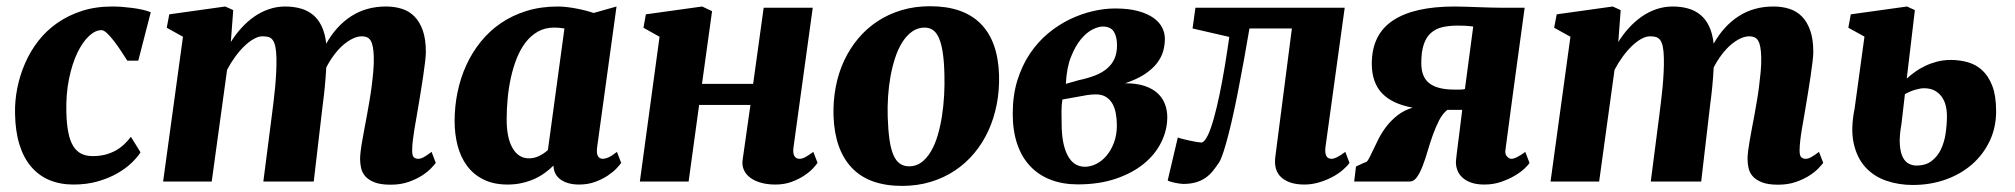

<svg xmlns="http://www.w3.org/2000/svg" viewBox="-20 -589 6538 623"><path d="M218.3 9.8Q175.3 9.8 140.6 -4.6Q106 -19 81.3 -47.9Q56.6 -76.7 43.2 -119.6Q29.8 -162.6 28.8 -219.7Q27.8 -261.2 36.1 -303Q44.4 -344.7 61.3 -383.5Q78.1 -422.4 104.2 -456.1Q130.4 -489.7 165.8 -514.4Q201.2 -539.1 245.6 -553.5Q290 -567.9 344.2 -567.9Q359.4 -567.9 376.2 -566.7Q393.1 -565.4 409.7 -563.2Q426.3 -561 441.7 -557.6Q457 -554.2 469.2 -549.3L428.7 -392.1H393.1Q384.8 -405.3 373.5 -422.4Q362.3 -439.5 350.6 -454.8Q338.9 -470.2 327.9 -480.7Q316.9 -491.2 309.1 -491.2Q289.1 -491.2 268.3 -471.7Q247.6 -452.1 230.7 -417Q213.9 -381.8 203.9 -332.8Q193.8 -283.7 195.3 -224.6Q196.3 -186 201.7 -159.2Q207 -132.3 217.5 -115.2Q228 -98.1 243.7 -90.3Q259.3 -82.5 280.8 -82.5Q304.2 -82.5 323 -87.6Q341.8 -92.8 356.7 -101.3Q371.6 -109.9 383.3 -121.1Q395 -132.3 404.8 -145L436 -94.7Q425.8 -78.6 406.7 -60.3Q387.7 -42 360.4 -26.4Q333 -10.7 297.4 -0.5Q261.7 9.8 218.3 9.8Z M862.3 -216.3Q864.7 -236.3 867.7 -259.5Q870.6 -282.7 872.8 -306.9Q875 -331.1 876.2 -355Q877.4 -378.9 877 -400.4Q876.5 -423.3 873.5 -437.3Q870.6 -451.2 865.2 -458.7Q859.9 -466.3 851.6 -468.8Q843.3 -471.2 831.5 -471.2Q818.8 -471.2 803.5 -462.6Q788.1 -454.1 772.7 -439.2Q757.3 -424.3 742.9 -404.5Q728.5 -384.8 716.8 -362.3L667 0H509.3L573.7 -469.7L521 -499L529.3 -542.5L710.9 -567.9L736.8 -556.2L729 -452.6Q744.1 -477.1 763.2 -498Q782.2 -519 804.4 -534.7Q826.7 -550.3 852.3 -559.1Q877.9 -567.9 905.8 -567.9Q932.6 -567.9 955.3 -561.5Q978 -555.2 995.4 -541Q1012.7 -526.9 1023.7 -503.9Q1034.7 -481 1038.6 -447.3Q1070.8 -504.9 1119.6 -536.4Q1168.5 -567.9 1232.4 -567.9Q1260.7 -567.9 1284.4 -560.3Q1308.1 -552.7 1325.2 -535.2Q1342.3 -517.6 1352.1 -489.5Q1361.8 -461.4 1361.8 -420.4Q1361.8 -409.2 1359.4 -388.4Q1356.9 -367.7 1353.3 -343Q1349.6 -318.4 1345.5 -292.7Q1341.3 -267.1 1337.9 -246.6Q1335 -228 1331.3 -208Q1327.6 -188 1324.5 -168.5Q1321.3 -148.9 1319.3 -131.6Q1317.4 -114.3 1317.4 -100.6Q1317.4 -83 1323.2 -78.4Q1329.1 -73.7 1336.4 -73.7Q1344.7 -73.7 1353.8 -78.4Q1362.8 -83 1380.4 -96.2L1394 -60.5Q1390.1 -55.2 1379.2 -43.5Q1368.2 -31.7 1349.9 -19.8Q1331.5 -7.8 1305.9 1.2Q1280.3 10.3 1247.6 10.3Q1214.4 10.3 1194.8 2.4Q1175.3 -5.4 1165 -17.3Q1154.8 -29.3 1151.6 -44.2Q1148.4 -59.1 1148.4 -73.2Q1148.4 -83.5 1150.4 -99.4Q1152.3 -115.2 1155.8 -134.5Q1159.2 -153.8 1163.1 -174.8Q1167 -195.8 1170.9 -216.3Q1174.3 -235.8 1178.5 -259.5Q1182.6 -283.2 1185.8 -307.9Q1189 -332.5 1191.2 -356.9Q1193.4 -381.3 1192.9 -402.8Q1192.4 -422.9 1189.9 -436Q1187.5 -449.2 1182.9 -457Q1178.2 -464.8 1171.1 -468Q1164.1 -471.2 1154.3 -471.2Q1140.1 -471.2 1124.8 -463.9Q1109.4 -456.5 1094 -443.4Q1078.6 -430.2 1064.5 -411.4Q1050.3 -392.6 1038.6 -370.1Q1037.1 -339.4 1033.9 -307.1Q1030.8 -274.9 1026.9 -246.6L998 0H834.5Z M1455.1 -196.3Q1455.1 -243.7 1464.6 -289.8Q1474.1 -335.9 1492.9 -377.2Q1511.7 -418.5 1539.8 -453.4Q1567.9 -488.3 1605 -513.7Q1642.1 -539.1 1688.5 -553.5Q1734.9 -567.9 1790 -567.9Q1804.7 -567.9 1820.6 -565.9Q1836.4 -564 1851.8 -561Q1867.2 -558.1 1881.1 -554.4Q1895 -550.8 1906.2 -546.9L1980.5 -567.9L1917.5 -110.8Q1915 -90.8 1920.2 -82.3Q1925.3 -73.7 1936.5 -73.7Q1943.4 -73.7 1953.9 -78.1Q1964.4 -82.5 1981.9 -96.2L1995.6 -60.5Q1991.2 -53.7 1980 -42Q1968.8 -30.3 1951.4 -18.8Q1934.1 -7.3 1910.9 1.2Q1887.7 9.8 1858.9 9.8Q1822.8 9.8 1799.8 -5.9Q1776.9 -21.5 1775.9 -51.8Q1764.2 -40 1749 -28.8Q1733.9 -17.6 1715.3 -9Q1696.8 -0.5 1674.8 4.6Q1652.8 9.8 1627.4 9.8Q1581.5 9.8 1548.8 -6.6Q1516.1 -22.9 1495.4 -51Q1474.6 -79.1 1464.8 -116.7Q1455.1 -154.3 1455.1 -196.3ZM1696.3 -75.2Q1713.4 -75.2 1729 -82.8Q1744.6 -90.3 1757.8 -102.1L1811.5 -496.6Q1795.4 -499.5 1778.3 -499.5Q1748.5 -499.5 1725.6 -486.6Q1702.6 -473.6 1685.5 -451.4Q1668.5 -429.2 1656.7 -399.7Q1645 -370.1 1637.7 -336.9Q1630.4 -303.7 1627.2 -269Q1624 -234.4 1624 -201.7Q1624 -141.1 1643.3 -108.2Q1662.6 -75.2 1696.3 -75.2Z M2120.1 -469.7 2067.9 -499 2075.7 -542.5 2258.3 -567.9 2290.5 -552.7 2257.8 -316.9H2423.8L2458 -564H2617.2L2554.7 -110.8Q2552.2 -91.8 2557.6 -82.8Q2563 -73.7 2574.2 -73.7Q2578.6 -73.7 2582.5 -74.7Q2586.4 -75.7 2591.3 -78.1Q2596.2 -80.6 2602.8 -85Q2609.4 -89.4 2619.1 -96.2L2632.8 -60.5Q2628.9 -54.7 2618.2 -43Q2607.4 -31.2 2589.8 -19.5Q2572.3 -7.8 2548.8 1Q2525.4 9.8 2496.1 9.8Q2469.7 9.8 2449 3.9Q2428.2 -2 2414.3 -12.5Q2400.4 -22.9 2393.8 -37.6Q2387.2 -52.2 2389.6 -69.8L2415 -248.5H2248.5L2214.4 0H2056.2Z M2930.2 -49.3Q2952.6 -49.3 2970 -62.3Q2987.3 -75.2 3000.5 -97.4Q3013.7 -119.6 3022.5 -149.2Q3031.2 -178.7 3036.4 -211.9Q3041.5 -245.1 3043.5 -279.8Q3045.4 -314.5 3044.4 -347.2Q3043.5 -390.6 3038.8 -419.9Q3034.2 -449.2 3026.1 -466.8Q3018.1 -484.4 3006.6 -491.9Q2995.1 -499.5 2980.5 -499.5Q2958 -499.5 2939.9 -486.8Q2921.9 -474.1 2908.2 -452.6Q2894.5 -431.2 2885 -402.6Q2875.5 -374 2869.6 -341.8Q2863.8 -309.6 2861.6 -275.9Q2859.4 -242.2 2860.4 -210.4Q2861.8 -166.5 2866.2 -136Q2870.6 -105.5 2878.9 -86.2Q2887.2 -66.9 2899.9 -58.1Q2912.6 -49.3 2930.2 -49.3ZM2684.6 -212.4Q2683.1 -261.7 2691.9 -307.4Q2700.7 -353 2719.2 -392.6Q2737.8 -432.1 2765.1 -464.6Q2792.5 -497.1 2827.9 -520.3Q2863.3 -543.5 2906 -556.2Q2948.7 -568.8 2998 -568.8Q3105.5 -568.8 3161.9 -512.2Q3218.3 -455.6 3221.7 -345.2Q3223.1 -295.9 3214.1 -250Q3205.1 -204.1 3186.8 -164.3Q3168.5 -124.5 3140.9 -91.6Q3113.3 -58.6 3077.9 -35.2Q3042.5 -11.7 2999.5 1.2Q2956.5 14.2 2907.2 14.2Q2799.8 14.2 2744.1 -44.4Q2688.5 -103 2684.6 -212.4Z M3266.1 -219.7Q3266.1 -279.8 3281.2 -328.4Q3296.4 -377 3321.8 -414.8Q3347.2 -452.6 3380.6 -480.5Q3414.1 -508.3 3450.9 -526.1Q3487.8 -543.9 3525.6 -552.7Q3563.5 -561.5 3598.1 -561.5Q3642.6 -561.5 3673.3 -553Q3704.1 -544.4 3723.4 -530.5Q3742.7 -516.6 3751.2 -499Q3759.8 -481.4 3759.8 -463.4Q3759.8 -442.9 3754.2 -422.9Q3748.5 -402.8 3734.1 -384Q3719.7 -365.2 3694.8 -348.6Q3669.9 -332 3630.9 -318.8Q3668.9 -318.8 3695.1 -309.8Q3721.2 -300.8 3737.3 -285.4Q3753.4 -270 3760.5 -250Q3767.6 -230 3767.6 -209Q3767.6 -167 3748 -127.4Q3728.5 -87.9 3691.4 -57.6Q3654.3 -27.3 3600.3 -9Q3546.4 9.3 3477.5 9.3Q3428.7 9.3 3389.6 -5.6Q3350.6 -20.5 3323 -49.6Q3295.4 -78.6 3280.8 -121.3Q3266.1 -164.1 3266.1 -219.7ZM3427.2 -266.1Q3425.8 -257.8 3425 -247.3Q3424.3 -236.8 3424.3 -226.1Q3424.3 -215.3 3424.6 -205.3Q3424.8 -195.3 3424.8 -188Q3424.8 -122.1 3444.1 -85Q3463.4 -47.9 3500.5 -47.9Q3518.6 -47.9 3537.1 -57.1Q3555.7 -66.4 3570.6 -84Q3585.4 -101.6 3594.7 -126.5Q3604 -151.4 3604 -182.1Q3604 -202.6 3600.6 -220.9Q3597.2 -239.3 3589.4 -252.9Q3581.5 -266.6 3568.4 -274.7Q3555.2 -282.7 3536.1 -282.7Q3529.8 -282.7 3523.2 -282.2Q3516.6 -281.7 3509.3 -280.8ZM3479.5 -328.6Q3509.8 -335 3533 -344Q3556.2 -353 3572 -366.5Q3587.9 -379.9 3596.2 -398.4Q3604.5 -417 3604.5 -441.9Q3604.5 -470.2 3594 -486.6Q3583.5 -502.9 3557.6 -502.9Q3544.4 -502.9 3525.1 -493.4Q3505.9 -483.9 3487.5 -461.9Q3469.2 -439.9 3455.1 -404.3Q3440.9 -368.7 3438.5 -316.9Z M4212.4 9.8Q4164.1 9.8 4138.2 -12.9Q4112.3 -35.6 4118.2 -80.6L4171.9 -496.6H4034.2Q4016.1 -389.2 3998.5 -299.8Q3991.2 -261.7 3982.9 -223.6Q3974.6 -185.5 3966.3 -153.3Q3958 -121.1 3950.2 -96.9Q3942.4 -72.8 3936 -62.5Q3926.3 -47.9 3916 -34.9Q3905.8 -22 3892.3 -12.5Q3878.9 -2.9 3861.1 2.4Q3843.3 7.8 3818.8 7.8Q3814.5 7.8 3806.4 6.6Q3798.3 5.4 3790.3 3.7Q3782.2 2 3775.9 -0.2Q3769.5 -2.4 3769 -3.9L3801.8 -143.1Q3803.7 -141.6 3814.2 -138.9Q3824.7 -136.2 3837.6 -133.3Q3850.6 -130.4 3862.3 -128.4Q3874 -126.5 3877.9 -126.5Q3887.7 -126.5 3899.9 -151.4Q3909.2 -171.4 3918.7 -205.3Q3928.2 -239.3 3937 -281.5Q3945.8 -323.7 3953.9 -372.1Q3961.9 -420.4 3968.8 -469.2L3849.6 -496.6L3858.9 -564H4343.3L4280.8 -111.3Q4279.3 -99.1 4280.8 -91.8Q4282.2 -84.5 4285.4 -80.3Q4288.6 -76.2 4292.7 -75Q4296.9 -73.7 4300.3 -73.7Q4307.6 -73.7 4317.9 -78.6Q4328.1 -83.5 4345.2 -96.2L4358.9 -60.5Q4351.1 -49.3 4336.4 -36.9Q4321.8 -24.4 4302.2 -14.2Q4282.7 -3.9 4259.5 2.9Q4236.3 9.8 4212.4 9.8Z M4379.9 -48.8 4408.7 -62Q4415 -62 4420.9 -72.8Q4426.8 -83.5 4434.6 -100.3Q4442.4 -117.2 4452.9 -137.9Q4463.4 -158.7 4478.5 -178.5Q4493.7 -198.2 4514.4 -214.6Q4535.2 -231 4563.5 -239.7Q4496.6 -252 4463.9 -286.9Q4431.2 -321.8 4431.2 -382.3Q4431.2 -476.6 4499.3 -522.2Q4567.4 -567.9 4700.2 -567.9Q4717.8 -567.9 4738.3 -567.1Q4758.8 -566.4 4778.6 -565.7Q4798.3 -564.9 4815.9 -564.5Q4833.5 -564 4845.7 -564H4927.2Q4909.2 -434.1 4895.5 -332Q4889.6 -288.6 4884 -246.6Q4878.4 -204.6 4874 -171.6Q4869.6 -138.7 4866.9 -118.2Q4864.3 -97.7 4864.3 -97.2Q4864.3 -86.4 4871.1 -80.1Q4877.9 -73.7 4884.3 -73.7Q4892.1 -73.7 4904.3 -80.1Q4916.5 -86.4 4929.2 -96.2L4942.9 -60.5Q4939.9 -54.7 4927.7 -43Q4915.5 -31.2 4896 -19.5Q4876.5 -7.8 4851.1 1Q4825.7 9.8 4796.4 9.8Q4771 9.8 4753.4 3.4Q4735.8 -2.9 4724.9 -13.2Q4713.9 -23.4 4709 -36.4Q4704.1 -49.3 4704.1 -63Q4704.1 -64 4704.8 -71.8Q4705.6 -79.6 4707 -91.8Q4708.5 -104 4710.4 -119.1Q4712.4 -134.3 4714.4 -149.9Q4718.8 -186.5 4724.6 -232.4H4676.3Q4661.1 -220.7 4649.9 -199Q4638.7 -177.2 4629.4 -151.4Q4620.1 -125.5 4612.3 -98.6Q4604.5 -71.8 4595.9 -49.8Q4587.4 -27.8 4577.4 -13.9Q4567.4 0 4554.2 0H4374ZM4760.3 -502.9Q4754.9 -503.9 4741.9 -504.9Q4729 -505.9 4709 -505.9Q4680.7 -505.9 4658.9 -500.5Q4637.2 -495.1 4622.3 -481.4Q4607.4 -467.8 4599.6 -444.3Q4591.8 -420.9 4591.8 -384.3Q4591.8 -338.4 4618.4 -318.4Q4645 -298.3 4698.2 -298.3Q4701.2 -298.3 4706.3 -298.3Q4711.4 -298.3 4716.8 -298.3Q4722.2 -298.3 4726.8 -298.8Q4731.4 -299.3 4733.4 -300.3Z M5364.3 -216.3Q5366.7 -236.3 5369.6 -259.5Q5372.6 -282.7 5374.8 -306.9Q5377 -331.1 5378.2 -355Q5379.4 -378.9 5378.9 -400.4Q5378.4 -423.3 5375.5 -437.3Q5372.6 -451.2 5367.2 -458.7Q5361.8 -466.3 5353.5 -468.8Q5345.2 -471.2 5333.5 -471.2Q5320.8 -471.2 5305.4 -462.6Q5290 -454.1 5274.7 -439.2Q5259.3 -424.3 5244.9 -404.5Q5230.5 -384.8 5218.8 -362.3L5168.9 0H5011.2L5075.7 -469.7L5022.9 -499L5031.2 -542.5L5212.9 -567.9L5238.8 -556.2L5231 -452.6Q5246.1 -477.1 5265.1 -498Q5284.2 -519 5306.4 -534.7Q5328.6 -550.3 5354.2 -559.1Q5379.9 -567.9 5407.7 -567.9Q5434.6 -567.9 5457.3 -561.5Q5480 -555.2 5497.3 -541Q5514.6 -526.9 5525.6 -503.9Q5536.6 -481 5540.5 -447.3Q5572.8 -504.9 5621.6 -536.4Q5670.4 -567.9 5734.4 -567.9Q5762.7 -567.9 5786.4 -560.3Q5810.1 -552.7 5827.1 -535.2Q5844.2 -517.6 5854 -489.5Q5863.8 -461.4 5863.8 -420.4Q5863.8 -409.2 5861.3 -388.4Q5858.9 -367.7 5855.2 -343Q5851.6 -318.4 5847.4 -292.7Q5843.3 -267.1 5839.8 -246.6Q5836.9 -228 5833.3 -208Q5829.6 -188 5826.4 -168.5Q5823.2 -148.9 5821.3 -131.6Q5819.3 -114.3 5819.3 -100.6Q5819.3 -83 5825.2 -78.4Q5831.1 -73.7 5838.4 -73.7Q5846.7 -73.7 5855.7 -78.4Q5864.7 -83 5882.3 -96.2L5896 -60.5Q5892.1 -55.2 5881.1 -43.5Q5870.1 -31.7 5851.8 -19.8Q5833.5 -7.8 5807.9 1.2Q5782.2 10.3 5749.5 10.3Q5716.3 10.3 5696.8 2.4Q5677.2 -5.4 5667 -17.3Q5656.7 -29.3 5653.6 -44.2Q5650.4 -59.1 5650.4 -73.2Q5650.4 -83.5 5652.3 -99.4Q5654.3 -115.2 5657.7 -134.5Q5661.1 -153.8 5665 -174.8Q5668.9 -195.8 5672.9 -216.3Q5676.3 -235.8 5680.4 -259.5Q5684.6 -283.2 5687.7 -307.9Q5690.9 -332.5 5693.1 -356.9Q5695.3 -381.3 5694.8 -402.8Q5694.3 -422.9 5691.9 -436Q5689.5 -449.2 5684.8 -457Q5680.2 -464.8 5673.1 -468Q5666 -471.2 5656.2 -471.2Q5642.1 -471.2 5626.7 -463.9Q5611.3 -456.5 5595.9 -443.4Q5580.6 -430.2 5566.4 -411.4Q5552.2 -392.6 5540.5 -370.1Q5539.1 -339.4 5535.9 -307.1Q5532.7 -274.9 5528.8 -246.6L5500 0H5336.4Z M6029.8 -470.2 5977.5 -499 5985.4 -542.5 6168 -567.9 6193.4 -556.2 6167 -334Q6178.7 -344.7 6193.8 -355.7Q6209 -366.7 6227.1 -375.2Q6245.1 -383.8 6265.9 -389.2Q6286.6 -394.5 6310.1 -394.5Q6338.4 -394.5 6364.7 -387.2Q6391.1 -379.9 6411.6 -361.3Q6432.1 -342.8 6444.6 -310.3Q6457 -277.8 6457 -228Q6457 -175.8 6436.3 -131.8Q6415.5 -87.9 6379.4 -56.2Q6343.3 -24.4 6293.7 -6.6Q6244.1 11.2 6186.5 11.2Q6140.6 11.2 6100.3 -2.7Q6060.1 -16.6 6032.7 -46.6Q6005.4 -76.7 5994.9 -123.8Q5984.4 -170.9 5998 -237.8ZM6222.7 -302.7Q6212.4 -302.7 6195.8 -298.1Q6179.2 -293.5 6161.1 -283.7L6149.9 -187.5Q6142.6 -146.5 6144.5 -120.1Q6146.5 -93.8 6154.3 -78.6Q6162.1 -63.5 6174.1 -57.6Q6186 -51.8 6198.2 -51.8Q6228.5 -51.8 6247.8 -66.7Q6267.1 -81.5 6278.1 -104.7Q6289.1 -127.9 6293.2 -156.5Q6297.4 -185.1 6297.4 -212.4Q6297.4 -230 6293.5 -246.1Q6289.6 -262.2 6280.5 -274.9Q6271.5 -287.6 6257.3 -295.2Q6243.2 -302.7 6222.7 -302.7Z"/></svg>

Font: Merriweather UltraBold
Style: Italic
Weight: 900
Italic angle: -7°
Designer: Eben Sorkin ( eben@eyebytes.com )
Foundry: Eben Sorkin ( eben@eyebytes.com )
Version: Version 1.52; ttfautohint (v1.4.1)